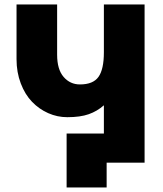

<svg xmlns="http://www.w3.org/2000/svg" viewBox="-20 -720 720 850"><path d="M274.9 -128.9H439.9V-253.9Q410.2 -227.5 372.8 -214.4Q335.4 -201.2 277.8 -201.2Q233.9 -201.2 193.6 -219Q153.3 -236.8 122.1 -269Q90.8 -301.3 72 -350.6Q53.2 -399.9 53.2 -458V-700.2H232.9V-478Q232.9 -412.6 261.7 -379.4Q290.5 -346.2 334 -346.2Q392.1 -346.2 416 -379.6Q439.9 -413.1 439.9 -488.8V-700.2H620.1V0H452.1V109.9H274.9Z"/></svg>

Font: LT Superior Black
Style: Regular
Weight: 900
Designer: Daniel Lyons
Foundry: LyonsType
Version: Version 2.005